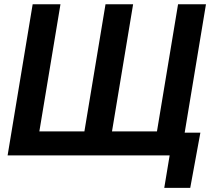

<svg xmlns="http://www.w3.org/2000/svg" viewBox="-20 -748 1027 924"><path d="M137.2 -727.5H271L169.4 -115.7H386.2L487.8 -727.5H620.6L519 -115.7H735.4L836.9 -727.5H971.2L850.6 0H16.6ZM770.5 156.2 796.4 0H755.9L773.9 -109.4H944.3L895.5 156.2Z"/></svg>

Font: Inter Display Semi Bold
Style: Italic
Weight: 600
Italic angle: -9.39999°
Designer: Rasmus Andersson
Foundry: rsms
Version: Version 4.000;git-4fc901f